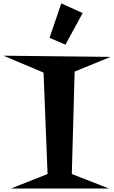

<svg xmlns="http://www.w3.org/2000/svg" viewBox="-110 -1015 666 1122"><path d="M536.1 -682.6 326.2 -596.7 309.6 2 527.3 86.9H-46.9L168 2L144.5 -590.8L-89.8 -689.5ZM373 -938.5 272.5 -753.9 179.7 -793.9 248 -995.1Z"/></svg>

Font: Fontdiner Swanky
Style: Regular
Weight: 400
Designer: Font Diner, Inc
Foundry: Font Diner, Inc
Version: Version 1.001